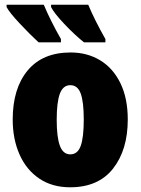

<svg xmlns="http://www.w3.org/2000/svg" viewBox="-20 -786 598 816"><path d="M278 10Q202 10 147 -27Q92 -64 63 -129.5Q34 -195 34 -278Q34 -410 97.5 -486.5Q161 -563 280 -563Q351 -563 406 -529.5Q461 -496 492 -432Q523 -368 523 -278Q523 -149 460.5 -69.5Q398 10 278 10ZM279 -130Q310 -130 323 -166Q336 -202 336 -278Q336 -353 323 -388.5Q310 -424 279 -424Q248 -424 234.5 -388Q221 -352 221 -277Q221 -203 234.5 -166.5Q248 -130 279 -130ZM239 -620V-606H144Q107 -640 63.5 -686.5Q20 -733 8 -756V-766H166Q195 -697 239 -620ZM428 -620V-606H337Q297 -638 253.5 -684Q210 -730 197 -756V-766H355Q382 -701 428 -620Z"/></svg>

Font: Noto Sans Display Black Narrow
Style: Regular
Weight: 900
Width: 4
Designer: Monotype Design team
Foundry: Monotype Imaging Inc.
Version: Version 1.000